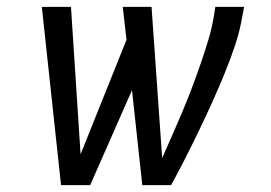

<svg xmlns="http://www.w3.org/2000/svg" viewBox="-20 -540 790 560"><path d="M158 0 102 -520H187L215 -90L349 -424L338 -520H422L453 -79Q468 -113 483 -147Q498 -181 512.5 -215.5Q527 -250 540 -284.5Q553 -319 565 -353.5Q577 -388 587.5 -423Q598 -458 604 -494L608 -520H692L687 -494Q680 -451 666 -409Q652 -367 635 -325.5Q618 -284 599.5 -243Q581 -202 561.5 -161.5Q542 -121 521.5 -80.5Q501 -40 479 0H395L365 -277L243 0Z"/></svg>

Font: Zed Sans Extended
Style: Italic
Weight: 400
Width: 7
Italic angle: -9°
Designer: Belleve Invis
Foundry: Belleve Invis
Version: Version 1.0.0; ttfautohint (v1.8.4)